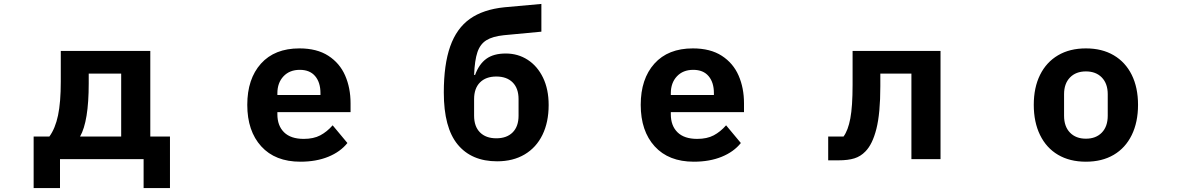

<svg xmlns="http://www.w3.org/2000/svg" viewBox="-20 -809 6040 976"><path d="M151 147V-115H231Q261 -156 275 -222.5Q289 -289 289 -394V-550H744V-115H844V147H710V0H285V147ZM596 -115V-435H431V-385Q431 -192 387 -115Z M1237 -276Q1237 -408 1306.5 -485.5Q1376 -563 1502 -563Q1591 -563 1649 -525.5Q1707 -488 1734.5 -425Q1762 -362 1762 -284V-239H1390V-228Q1390 -170 1424 -136.5Q1458 -103 1524 -103Q1574 -103 1608 -121Q1642 -139 1671 -172L1746 -82Q1710 -37 1648.5 -12Q1587 13 1507 13Q1379 13 1308 -65Q1237 -143 1237 -276ZM1390 -335V-326H1609V-336Q1609 -390 1582 -422Q1555 -454 1504 -454Q1452 -454 1421 -421Q1390 -388 1390 -335Z M2236 -339Q2236 -481 2268.5 -573Q2301 -665 2368.5 -713Q2436 -761 2544 -772L2732 -789V-648L2541 -630Q2484 -624 2452.5 -604.5Q2421 -585 2407 -544Q2393 -503 2390 -428H2395Q2415 -483 2452 -510Q2489 -537 2551 -537Q2613 -537 2662.5 -505Q2712 -473 2740.5 -414Q2769 -355 2769 -275Q2769 -188 2737.5 -123.5Q2706 -59 2647 -24Q2588 11 2507 11Q2377 11 2306.5 -74.5Q2236 -160 2236 -339ZM2616 -221V-305Q2616 -360 2586 -390Q2556 -420 2503 -420Q2450 -420 2420 -390Q2390 -360 2390 -305V-221Q2390 -166 2420 -136Q2450 -106 2503 -106Q2556 -106 2586 -136Q2616 -166 2616 -221Z M3237 -276Q3237 -408 3306.5 -485.5Q3376 -563 3502 -563Q3591 -563 3649 -525.5Q3707 -488 3734.5 -425Q3762 -362 3762 -284V-239H3390V-228Q3390 -170 3424 -136.5Q3458 -103 3524 -103Q3574 -103 3608 -121Q3642 -139 3671 -172L3746 -82Q3710 -37 3648.5 -12Q3587 13 3507 13Q3379 13 3308 -65Q3237 -143 3237 -276ZM3390 -335V-326H3609V-336Q3609 -390 3582 -422Q3555 -454 3504 -454Q3452 -454 3421 -421Q3390 -388 3390 -335Z M4190 6V-115H4268Q4291 -146 4302.5 -207Q4314 -268 4314 -378V-550H4761V0H4613V-435H4455V-371Q4455 -233 4435 -154Q4415 -75 4379 -39Q4355 -14 4323 -4Q4291 6 4242 6Z M5235 -276Q5235 -364 5267 -428.5Q5299 -493 5358.5 -528Q5418 -563 5500 -563Q5582 -563 5641.5 -528Q5701 -493 5733 -428.5Q5765 -364 5765 -276Q5765 -188 5733 -122.5Q5701 -57 5641.5 -22Q5582 13 5500 13Q5418 13 5358.5 -22Q5299 -57 5267 -122.5Q5235 -188 5235 -276ZM5611 -221V-330Q5611 -384 5581 -415Q5551 -446 5500 -446Q5449 -446 5419 -415Q5389 -384 5389 -330V-221Q5389 -166 5419 -135Q5449 -104 5500 -104Q5551 -104 5581 -135Q5611 -166 5611 -221Z"/></svg>

Font: IBM Plex Sans JP
Style: Bold
Weight: 700
Designer: Mike Abbink; Paul van der Laan; Pieter van Rosmalen; Wujin Sim; Yejin Wi; Jinhee Kim; Boomi Park; Yona Kim; Kichan Ma
Foundry: Sandoll Inc.
Version: Version 1.001